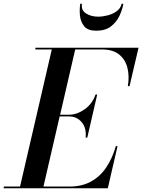

<svg xmlns="http://www.w3.org/2000/svg" viewBox="-66 -1005 760 1025"><path d="M371.5 -985Q366 -950.5 393.5 -933.2Q421 -916 457.5 -916Q482 -916 509 -923Q536 -930 557 -945.2Q578 -960.5 583.5 -985H592.5Q587.5 -954.5 572 -921Q556.5 -887.5 526.5 -864.2Q496.5 -841 447.5 -841Q403.5 -841 384 -864.2Q364.5 -887.5 361 -921Q357.5 -954.5 362.5 -985ZM302 -383.5H252.5L166 -9H304Q372 -9 421 -36.5Q470 -64 502.2 -112.8Q534.5 -161.5 552.5 -225H561.5L509.5 0H-46V-9H41L210.5 -741H123V-750H673.5L625.5 -545H616.5Q625.5 -598.5 614.2 -643Q603 -687.5 569.8 -714.2Q536.5 -741 478 -741H335.5L255 -392.5H302Q344.5 -392.5 385.8 -421.5Q427 -450.5 444 -500.5H453L400 -270.5H391Q396.5 -321 370.5 -352.2Q344.5 -383.5 302 -383.5Z"/></svg>

Font: Bodoni* 24pt Medium
Style: Italic
Weight: 500
Italic angle: -13°
Version: Version 2.3